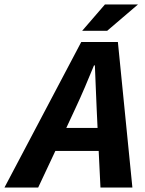

<svg xmlns="http://www.w3.org/2000/svg" viewBox="-82 -840 650 860"><path d="M355 -267 351 -353Q349 -401 347 -448Q345 -495 343 -547H339Q318 -496 298 -449Q278 -402 255 -353L215 -267ZM360 -164H166L89 0H-62L282 -652H446L511 0H368ZM388 -820H536L398 -702H286Z"/></svg>

Font: mr_Source Sans Pro
Style: Bold Italic
Weight: 700
Italic angle: -11°
Designer: Paul D. Hunt
Foundry: Adobe Systems Incorporated
Version: Version 1.036;July 10, 2024;FontCreator 11.5.0.2430 64-bit